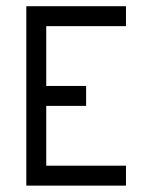

<svg xmlns="http://www.w3.org/2000/svg" viewBox="-20 -582 478 602"><path d="M62.5 -562.5H375V-500H125V-312.5H250V-250H125V-62.5H375V0H62.5Z"/></svg>

Font: Pixel Operator SC
Style: Regular
Weight: 400
Designer: Jayvee Enaguas (GrandChaos9000)
Foundry: The Grandoplex Project
Version: Version 1.4.1 (September 5, 2015)